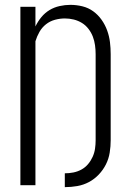

<svg xmlns="http://www.w3.org/2000/svg" viewBox="-20 -763 540 791"><path d="M247 8Q273 8 298.5 3.5Q324 -1 346.5 -13Q369 -25 387 -44Q405 -63 416.5 -86Q428 -109 432 -134.5Q436 -160 436 -185V-540Q436 -565 433 -589.5Q430 -614 421.5 -637.5Q413 -661 398.5 -681.5Q384 -702 364 -716.5Q344 -731 319.5 -737Q295 -743 270 -743Q248 -743 225.5 -738Q203 -733 184 -721.5Q165 -710 150.5 -692.5Q136 -675 126 -654V-735H64V0H126V-593Q132 -613 142.5 -631.5Q153 -650 169.5 -663Q186 -676 206.5 -681.5Q227 -687 247 -687Q266 -687 284 -682.5Q302 -678 317.5 -668.5Q333 -659 344.5 -644Q356 -629 362.5 -612Q369 -595 371.5 -576.5Q374 -558 374 -540V-185Q374 -168 371.5 -150.5Q369 -133 361.5 -116.5Q354 -100 342.5 -86.5Q331 -73 315.5 -64.5Q300 -56 282.5 -52.5Q265 -49 247 -49Z"/></svg>

Font: Iosevka SS09 Light
Style: Regular
Weight: 300
Monospace: yes
Designer: Belleve Invis
Foundry: Belleve Invis
Version: Version 5.2.1; ttfautohint (v1.8.3)